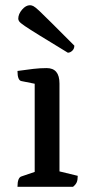

<svg xmlns="http://www.w3.org/2000/svg" viewBox="-20 -716 354 736"><path d="M47 0Q47 -36 63 -40L113 -57V-395L63 -405Q47 -407 47 -444Q82 -449 108 -452Q134 -455 159 -455Q208 -455 208 -396V-59L278 -42Q278 -26 274 -17Q270 -8 260 0ZM240 -514Q171 -556 132 -580Q93 -604 75.5 -616Q58 -628 54 -633.5Q50 -639 50 -644Q50 -662 64.5 -679Q79 -696 95 -696Q101 -696 108 -692.5Q115 -689 130.5 -674.5Q146 -660 177.5 -628.5Q209 -597 265 -541Q265 -529 257 -521.5Q249 -514 240 -514Z"/></svg>

Font: Petrona Medium
Style: Regular
Weight: 500
Designer: Ringo R. Seeber
Foundry: Ringo R. Seeber
Version: Version 2.001; ttfautohint (v1.8.3)